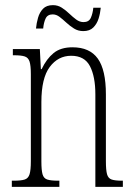

<svg xmlns="http://www.w3.org/2000/svg" viewBox="-20 -727 522 747"><path d="M26 0V-24H34Q62 -24 76 -28.5Q90 -33 95 -49Q100 -65 100 -100V-438Q100 -472 95 -487.5Q90 -503 76 -507.5Q62 -512 35 -512H30V-536H135L139 -458H142Q161 -498 188.5 -520.5Q216 -543 262 -543Q329 -543 360.5 -499Q392 -455 392 -360V-100Q392 -65 396.5 -49Q401 -33 414.5 -28.5Q428 -24 454 -24H458V0H351V-360Q351 -429 330 -469.5Q309 -510 257 -510Q206 -510 173.5 -466.5Q141 -423 141 -330V-99Q141 -65 145.5 -49Q150 -33 164 -28.5Q178 -24 205 -24H211V0ZM304 -606Q284 -606 268 -616Q252 -626 238 -639Q224 -652 211.5 -661.5Q199 -671 185 -671Q165 -671 157.5 -655Q150 -639 148 -616H120Q122 -637 128 -658Q134 -679 147.5 -693Q161 -707 186 -707Q205 -707 220.5 -697Q236 -687 249.5 -674Q263 -661 276.5 -651Q290 -641 305 -641Q326 -641 333.5 -658Q341 -675 343 -697H372Q370 -675 363.5 -654.5Q357 -634 343 -620Q329 -606 304 -606Z"/></svg>

Font: Noto Serif ExtraCondensed ExtraLight
Style: Regular
Weight: 200
Width: 2
Designer: Monotype Design Team
Foundry: Monotype Imaging Inc.
Version: Version 2.015